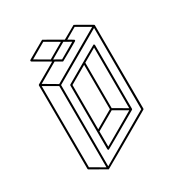

<svg xmlns="http://www.w3.org/2000/svg" viewBox="-210 -999 1152 1223"><g transform="rotate(-30 366.0 -388.0)"><path d="M233.9 75.2 231 74.7V74.2L120.1 10.3Q117.2 8.3 117.2 4.4L115.2 -609.9Q115.7 -613.3 118.7 -615.2L264.6 -699.2L149.4 -766.1Q146.5 -768.6 146.5 -772Q146.5 -775.9 149.4 -777.8L275.4 -850.1L276.9 -850.6V-851.1H279.8L281.7 -850.1Q343.3 -815.4 404.3 -779.8Q497.1 -833.5 499 -833.5Q501 -833.5 556.9 -801Q612.8 -768.6 613.3 -768.1L614.3 -767.1L614.7 -766.1Q615.2 -766.1 615.2 -765.6L615.7 -763.7L617.7 -149.4Q617.2 -145.5 614.3 -143.6Q235.8 75.2 233.9 75.2ZM326.2 -679.7 438.5 -744.6 388.7 -772.9 276.4 -708ZM263.2 -715.3 375.5 -780.3 278.3 -836.9 166 -772ZM231.9 -552.7 595.7 -763.2 499 -819.3 417.5 -772 455.1 -750Q457.5 -748.5 458 -746.1L458.5 -744.1Q458 -740.7 455.1 -738.8L391.6 -702.1Q327.6 -665.5 326.2 -665.5Q324.2 -665.5 322.8 -666L277.8 -691.9L135.3 -609.4ZM240.2 57.1 604 -152.8 602.5 -751.5 238.8 -541.5ZM227.1 57.1 225.6 -541.5 128.4 -597.7 130.4 0.5ZM296.4 -33.2Q290.5 -33.2 289.6 -40L288.6 -509.3Q288.6 -513.2 292 -515.1Q544.4 -661.1 546.4 -661.1Q552.2 -661.1 553.2 -654.3L554.2 -185.1Q554.2 -181.2 551.3 -179.2Q298.3 -33.2 296.4 -33.2ZM302.7 -178.7 431.2 -252.9 430.2 -579.6 301.8 -505.4ZM541 -196.8 540 -643.1 443.4 -587.4 444.3 -252.9ZM303.2 -51.3 534.7 -185.1 437.5 -241.2 302.7 -163.6Z"/></g></svg>

Font: 3D Isometric
Style: Regular
Weight: 400
Designer: GGBotNet
Version: 1.10